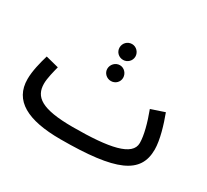

<svg xmlns="http://www.w3.org/2000/svg" viewBox="-136 -869 1189 1102"><g transform="rotate(30 459.0 -318.5)"><path d="M452 -553C480 -553 504 -576 504 -605C504 -634 480 -658 452 -658C422 -658 399 -634 399 -605C399 -576 422 -553 452 -553ZM452 -413C481 -413 504 -436 504 -464C504 -493 481 -518 452 -518C423 -518 399 -493 399 -464C399 -436 423 -413 452 -413ZM368 21C737 21 867 -39 867 -198C867 -261 840 -350 815 -416L726 -386C754 -312 774 -238 774 -188C774 -103 637 -75 394 -75C187 -75 127 -121 127 -209C127 -245 141 -297 149 -329L63 -351C48 -301 32 -237 32 -184C32 -42 150 21 368 21Z"/></g></svg>

Font: Noto Sans Arabic SemCond Med
Style: Regular
Weight: 500
Width: 4
Designer: Monotype Design Team, Nadine Chahine, Nizar Qandah and Khaled Hosny
Foundry: Monotype Imaging Inc.
Version: Version 2.012